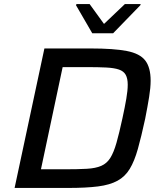

<svg xmlns="http://www.w3.org/2000/svg" viewBox="-20 -927 793 947"><path d="M52 0 199 -688H427Q541 -688 605.5 -675.5Q670 -663 696.5 -628.5Q723 -594 723 -529Q723 -495 715.5 -448.5Q708 -402 696 -341Q677 -253 660 -192.5Q643 -132 620 -94Q597 -56 559.5 -35.5Q522 -15 463.5 -7.5Q405 0 316 0ZM182 -92H299Q365 -92 408.5 -94.5Q452 -97 479.5 -109Q507 -121 524 -148Q541 -175 554.5 -222.5Q568 -270 584 -344Q596 -399 603 -440Q610 -481 610 -509Q610 -540 600 -558Q590 -576 566.5 -584Q543 -592 504 -594Q465 -596 407 -596H289ZM435 -763 355 -901 357 -907H422L493 -809L596 -907H674L672 -901L538 -763Z"/></svg>

Font: Saira SemiExpanded Medium
Style: Italic
Weight: 500
Width: 6
Italic angle: -12°
Designer: Hector Gatti with collaboration of the Omnibus-Type team
Foundry: Omnibus-Type
Version: Version 1.101